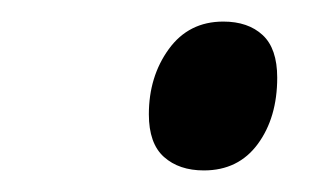

<svg xmlns="http://www.w3.org/2000/svg" viewBox="-20 -558 311 178"><path d="M169 -400Q146 -400 132 -412.5Q118 -425 118 -452Q118 -487 136.5 -512.5Q155 -538 187 -538Q210 -538 223.5 -525.5Q237 -513 237 -486Q237 -449 219 -424.5Q201 -400 169 -400Z"/></svg>

Font: Noto Serif Display SemiCondensed Medium
Style: Italic
Weight: 500
Width: 4
Italic angle: -12°
Designer: Monotype Design Team
Foundry: Monotype Imaging Inc.
Version: Version 2.009